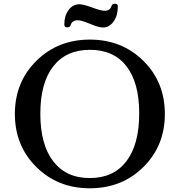

<svg xmlns="http://www.w3.org/2000/svg" viewBox="-20 -1003 979 1033"><path d="M533 -855Q511 -855 465 -874.5Q419 -894 399 -894Q368 -894 360 -868Q356 -856 344 -856H341Q326 -856 326 -871Q326 -918 349 -949Q372 -980 407 -980Q429 -980 476 -962.5Q523 -945 542 -945Q572 -945 580 -971Q584 -983 596 -983H599Q614 -983 614 -968Q614 -919 591 -887Q568 -855 533 -855ZM463 10Q291 10 175.5 -104.5Q60 -219 60 -390Q60 -561 175.5 -675.5Q291 -790 463 -790Q636 -790 751.5 -675.5Q867 -561 867 -390Q867 -219 751.5 -104.5Q636 10 463 10ZM463 -45Q591 -45 660 -135.5Q729 -226 729 -393Q729 -558 660.5 -646.5Q592 -735 464 -735Q336 -735 266.5 -646Q197 -557 197 -391Q197 -225 266.5 -135Q336 -45 463 -45Z"/></svg>

Font: Caslon OS
Style: Regular
Weight: 400
Designer: Alfredo Marco Pradil
Foundry: Hanken Design Co.
Version: Version 1.000;PS 001.000;hotconv 1.0.88;makeotf.lib2.5.64775